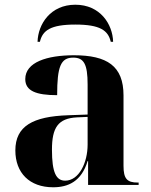

<svg xmlns="http://www.w3.org/2000/svg" viewBox="-20 -783 639 813"><path d="M139 -606H149C160 -654 194 -679 299 -679C404 -679 438 -654 449 -606H459C457 -681 404 -763 299 -763C194 -763 141 -681 139 -606ZM205 10C269 10 325 -15 351 -101H353V0H567V-10H563C518 -10 503 -26 503 -81V-379C503 -504 433 -549 293 -549C180 -549 87 -520 87 -448C87 -398 133 -380 222 -380C222 -501 237 -539 290 -539C335 -539 351 -512 351 -425V-298L269 -295C119 -290 45 -249 45 -146C45 -51 105 10 205 10ZM256 -18C218 -18 200 -52 200 -149C200 -243 226 -282 306 -286L351 -288V-171C351 -93 314 -18 256 -18Z"/></svg>

Font: Noto Serif Display
Style: Bold
Weight: 700
Designer: Monotype Design Team
Foundry: Monotype Imaging Inc.
Version: Version 2.009